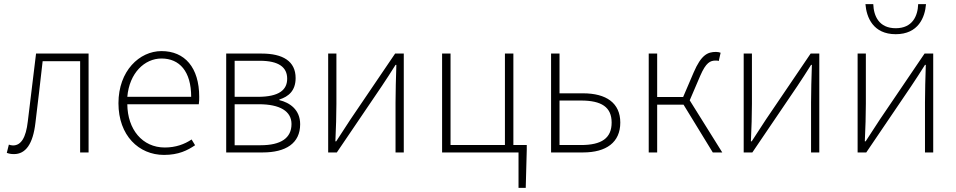

<svg xmlns="http://www.w3.org/2000/svg" viewBox="-20 -740 4643 932"><path d="M48 8C104 8 140 -40 152 -144C164 -244 176 -343 187 -443H369V0H410V-480H155C142 -370 128 -261 115 -151C106 -71 82 -34 43 -34C35 -34 29 -36 23 -38L13 2C24 6 33 8 48 8Z M776 12C847 12 890 -10 927 -35L910 -63C876 -40 833 -24 780 -24C671 -24 599 -112 598 -234H945C947 -247 947 -258 947 -270C947 -412 877 -492 764 -492C657 -492 555 -396 555 -239C555 -82 654 12 776 12ZM598 -270C608 -386 682 -456 764 -456C851 -456 908 -394 908 -270Z M1078 0H1255C1367 0 1437 -44 1437 -137C1437 -208 1386 -242 1336 -254V-257C1381 -271 1415 -300 1415 -361C1415 -443 1353 -480 1250 -480H1078ZM1119 -270V-445H1241C1334 -445 1374 -413 1374 -358C1374 -304 1335 -270 1232 -270ZM1119 -35V-234H1237C1339 -234 1395 -200 1395 -138C1395 -70 1344 -35 1245 -35Z M1573 0H1615L1832 -320C1852 -350 1881 -394 1900 -425H1904C1902 -360 1900 -296 1900 -243V0H1940V-480H1898L1681 -160C1661 -130 1632 -85 1612 -54H1608C1611 -119 1613 -183 1613 -236V-480H1573Z M2497 172H2532L2537 -13V-36H2472V-480H2431V-36H2167V-480H2126V0H2497Z M2655 0H2810C2923 0 2991 -49 2991 -145C2991 -240 2923 -287 2810 -287H2696V-480H2655ZM2696 -36V-252H2800C2900 -252 2949 -220 2949 -145C2949 -69 2900 -36 2800 -36Z M3129 0H3170V-232H3298L3440 0H3486L3328 -253L3379 -372C3407 -437 3428 -446 3454 -446C3461 -446 3463 -446 3469 -444L3478 -484C3473 -486 3464 -488 3456 -488C3415 -488 3384 -474 3347 -388L3296 -269H3170V-480H3129Z M3590 0H3632L3849 -320C3869 -350 3898 -394 3917 -425H3921C3919 -360 3917 -296 3917 -243V0H3957V-480H3915L3698 -160C3678 -130 3649 -85 3629 -54H3625C3628 -119 3630 -183 3630 -236V-480H3590Z M4143 0H4185L4402 -320C4422 -350 4451 -394 4470 -425H4474C4472 -360 4470 -296 4470 -243V0H4510V-480H4468L4251 -160C4231 -130 4202 -85 4182 -54H4178C4181 -119 4183 -183 4183 -236V-480H4143ZM4328 -574C4438 -574 4470 -656 4475 -720H4437C4435 -662 4409 -603 4328 -603C4247 -603 4221 -662 4219 -720H4181C4186 -656 4218 -574 4328 -574Z"/></svg>

Font: Source Sans Pro Light
Style: Regular
Weight: 300
Designer: Paul D. Hunt
Foundry: Adobe Systems Incorporated
Version: Version 3.006;hotconv 1.0.111;makeotfexe 2.5.65597